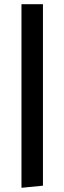

<svg xmlns="http://www.w3.org/2000/svg" viewBox="-20 -750 306 912"><path d="M82 -730H184V132L82 142Z"/></svg>

Font: Arima Madurai
Style: Bold
Weight: 700
Designer: Joana Correia and Natanael Gama
Foundry: NDISCOVER
Version: Version 1.019